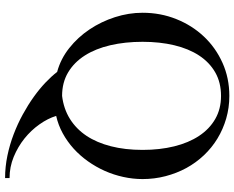

<svg xmlns="http://www.w3.org/2000/svg" viewBox="-106 -630 949 778"><g transform="rotate(90 369.0 -241.5)"><path d="M702.1 212.9Q656.7 212.9 611.8 203.6Q566.9 194.3 524.7 178.2Q482.4 162.1 444.1 141.1Q405.8 120.1 373 96.7Q340.3 73.2 314.7 48.8Q289.1 24.4 272 2Q219.2 -12.2 175.3 -47.1Q131.3 -82 99.6 -129.4Q67.9 -176.8 50 -232.4Q32.2 -288.1 32.2 -344.2Q32.2 -417 57.9 -481Q83.5 -544.9 128.7 -592.8Q173.8 -640.6 235.4 -668.2Q296.9 -695.8 369.1 -695.8Q417 -695.8 460.7 -683.1Q504.4 -670.4 541.7 -647.7Q579.1 -625 609.6 -592.8Q640.1 -560.5 661.4 -521.5Q682.6 -482.4 694.3 -437.5Q706.1 -392.6 706.1 -344.2Q706.1 -305.2 697.5 -266.1Q689 -227.1 672.9 -190.9Q656.7 -154.8 634 -122.8Q611.3 -90.8 582.8 -64.9Q554.2 -39.1 520.8 -20.8Q487.3 -2.4 450.2 5.9Q460.4 39.6 484.4 73.5Q508.3 107.4 541.7 134.3Q575.2 161.1 616.2 178Q657.2 194.8 702.1 194.8ZM369.1 -18.1Q421.4 -24.4 462.2 -49.8Q502.9 -75.2 530.8 -116.9Q558.6 -158.7 573.2 -216.1Q587.9 -273.4 587.9 -344.2Q587.9 -414.1 573.5 -472.4Q559.1 -530.8 531.2 -573Q503.4 -615.2 462.6 -638.7Q421.9 -662.1 369.1 -662.1Q314.9 -662.1 273.9 -638.7Q232.9 -615.2 205.3 -573Q177.7 -530.8 163.8 -472.4Q149.9 -414.1 149.9 -344.2Q149.9 -273.4 163.8 -213.6Q177.7 -153.8 205.3 -110.4Q232.9 -66.9 273.9 -42.5Q314.9 -18.1 369.1 -18.1Z"/></g></svg>

Font: Tuladha Jejeg
Style: Regular
Weight: 400
Designer: R.S. Wihananto
Foundry: R.S. Wihananto
Version: Version 1.92